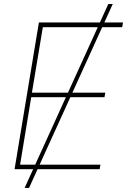

<svg xmlns="http://www.w3.org/2000/svg" viewBox="-20 -839 630 952"><path d="M102.1 92.8 517.1 -819.3H539.1L124 92.8ZM52.2 0 172.9 -727.5H589.8L585.9 -704.1H192.4L138.2 -379.4H502L498 -356.9H134.8L79.6 -22.5H478L474.1 0Z"/></svg>

Font: Inter 24pt Thin
Style: Italic
Weight: 250
Italic angle: -9.3988°
Version: Version 4.001;git-66647c0bb